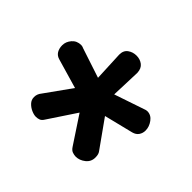

<svg xmlns="http://www.w3.org/2000/svg" viewBox="-102 -868 679 679"><g transform="rotate(45 237.5 -528.5)"><path d="M139 -326Q129 -326 116.5 -331.5Q104 -337 94.5 -347Q85 -357 85 -371Q85 -386 95 -398L165 -496L55 -528Q40 -532 33 -543.5Q26 -555 26 -571Q26 -589 39 -604Q52 -619 73 -619Q74 -619 77.5 -618.5Q81 -618 85 -616L197 -579L192 -690Q192 -711 206 -721Q220 -731 238 -731Q256 -731 269 -721Q282 -711 283 -690L279 -578L391 -616Q398 -619 404 -619Q423 -619 435.5 -602Q448 -585 448 -566Q448 -553 441 -542.5Q434 -532 419 -528L310 -501L384 -397Q390 -389 390 -373Q390 -352 373.5 -339Q357 -326 338 -326Q331 -326 322 -329Q313 -332 306 -343L238 -446L169 -342Q163 -332 155.5 -329Q148 -326 139 -326Z"/></g></svg>

Font: Dosis
Style: Bold
Weight: 700
Designer: EdgarTolentino, PabloImpallari, IginoMarini
Foundry: EdgarTolentino, PabloImpallari, IginoMarini
Version: Version 3.001; ttfautohint (v1.8.2)